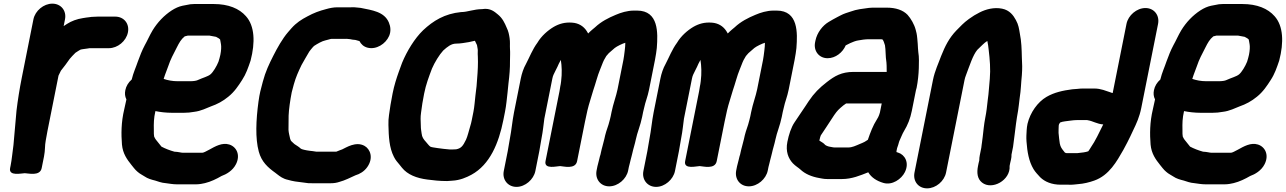

<svg xmlns="http://www.w3.org/2000/svg" viewBox="-20 -798 7045 1052"><path d="M53.8 -3.6C48 36.4 45.3 73.4 38.2 109L35.4 123C26.2 169.4 98.8 151 115.9 151C133.5 151 199.2 169.4 208.4 123L221.2 59C228.2 24.1 225 0.1 230.5 -27.5C233.4 -45.6 236.4 -62 240 -80L300.6 -383.7C301.7 -387 308.7 -399.5 313.7 -410.7C333.4 -435.3 343 -448.2 362 -475.3C370.9 -486.9 378.9 -493.5 393.4 -508.9C405.7 -516.6 415.8 -523.7 420.1 -525.6C426.1 -528.3 442.2 -529.4 460.4 -532.3L470.7 -534H576.6C624.4 -534 671.3 -572.5 680.9 -620.5C690.5 -668.5 658.9 -707 611.1 -707H516.1C508.2 -707 502.9 -706.8 493.7 -706C485.4 -705.9 478.2 -705.3 468.7 -703.7L453 -701.8C446.4 -701 441.5 -699.6 434.2 -698.8C401.3 -693.9 370.6 -682.3 347.2 -667L328.8 -655L336.1 -692C345.6 -739.4 314 -778 266.8 -778C219.6 -778 172.6 -739.4 163.1 -692L99.3 -372C87 -310.5 77.3 -248.5 70.4 -191.6C65.4 -129.9 58.9 -66.7 53.8 -3.6Z M935.7 33.1C911 26.3 885.1 16.3 864.7 5.4L834.2 -32.7C830.3 -37.6 829.2 -40.5 824.6 -49.7C822.9 -56.8 822.7 -68.9 822.9 -87C822.2 -122.9 822.4 -149.4 831.5 -189.3C857.7 -183.8 890.2 -180 921.9 -180H987.9C1007.7 -180 1024.6 -181.7 1043.5 -185.2C1081.3 -189.3 1113 -206.6 1134.9 -214.7C1170.4 -227.1 1201 -243.3 1230.9 -268C1264.5 -294.8 1286.4 -328.3 1306.6 -359.8C1328.3 -392.8 1339.7 -427.1 1352.5 -464.5C1352.6 -464.9 1352.9 -465.8 1353.1 -466.4C1379 -565.5 1375.8 -655.8 1327.5 -709.4C1291 -751.1 1231.8 -776 1150.9 -776H1043.9C1029.7 -776 1016.1 -774.3 1000.2 -770.4L979.8 -766.5C959.6 -762.1 940.9 -753.7 921.1 -741.1C879.1 -713.7 843.1 -676 815.9 -631.4C800.3 -605.4 786.5 -573.3 773.3 -550.3C757.9 -521.4 747.1 -493 735.2 -460.7C725 -429.7 711 -401.2 701.6 -362.3C683.7 -346.8 671.1 -326.2 666.7 -304C663 -285.7 664.5 -269.4 672.6 -253.3L671.8 -249.5C667.8 -232.4 664.1 -215.6 660.8 -199.5C643.4 -126.8 643.8 -62.3 648.2 -6.2C652.8 44.4 676.8 76.4 700.2 105.7L713.8 122.7C720.2 130.6 726.3 137.1 733.4 143C745.9 154.8 763.8 162.6 773 169.2C788.5 180.3 810.6 186.6 830 191.3C846.1 195.6 861.7 203.8 890.7 205.9C907.4 207.9 926.6 212 950.7 212H1053.7C1073.2 212 1091.4 208 1103.1 205.3C1135 197.7 1167.8 181.6 1193.7 166.4C1219.2 157.3 1255 137.7 1273.2 101.2C1298.7 50.3 1275.4 6.2 1236.4 -6.1C1197.3 -18.3 1159.5 3.8 1125.2 22.8C1110.3 30.9 1095 39 1088.2 39H982.2C972.2 39 957.8 33.9 935.7 33.1ZM1009.4 -603H1127.2C1143.6 -600 1145.1 -600 1163.8 -596.2L1178.5 -588C1180.5 -586.7 1180.9 -586.6 1185.9 -581.9C1188.1 -573.8 1188.5 -566.5 1190.8 -555.3C1193.1 -543.2 1191.9 -520.2 1187.4 -498C1185.1 -486.2 1181 -472.9 1177 -459.7C1166.9 -434.5 1147.6 -402.5 1133.3 -390.7C1118.8 -378.6 1093.3 -372.9 1061.4 -358.4C1054.8 -355.4 1039.7 -353 1022.5 -353H953.5C925.3 -353 899.5 -357.8 876.7 -365.7C879.1 -373.2 881.8 -381.6 884.1 -387.9L901.4 -434.2C915.2 -475.3 928.7 -498.3 948.1 -536.7C962.2 -564.8 972.3 -582.8 992.1 -598.8C1001.3 -601.2 1008.1 -603 1009.4 -603Z M1879.9 -585.3C1880.3 -585.3 1880.8 -585.2 1881.2 -585.1L1898.7 -583.3C1906.9 -581.6 1914.6 -579.8 1927.5 -579.1C1935.4 -576.7 1943.8 -574.8 1949.6 -572.8C1958.1 -556.2 1972.1 -542.3 1994.3 -536.7C2041.6 -524.8 2093 -557.2 2112.1 -601.1C2122.9 -626.1 2120.2 -652.3 2110.9 -674.1C2085.9 -734.8 2017 -742.1 1957.5 -754.5C1957 -754.6 1956 -754.8 1955.2 -754.9L1936.1 -756.8C1926.5 -758.2 1915.4 -758.7 1903.5 -758H1830.3C1807 -758 1786.8 -753.9 1766.4 -748C1729.3 -738.4 1698.9 -727.1 1664.6 -708.4C1631.4 -691 1603.9 -673.6 1576.7 -643L1558.3 -621.9C1527.6 -586.4 1498.9 -534.9 1477.4 -492.3C1454.6 -447.2 1434.7 -406.2 1419.8 -349.6C1408.6 -307.3 1402.7 -287.8 1396.3 -241.4C1382.5 -139.7 1378.2 -39.9 1397.9 32.6C1413 88.7 1447.7 119.7 1488.7 149L1498.8 156.8C1513.6 168.1 1530 181.5 1558 187.4C1583 194.8 1610 198.8 1639.9 201.8L1654.2 203.7C1663.3 205.6 1676.5 206.7 1690.6 206H1792.9C1808.8 206 1824.2 203.8 1839 198.8C1870.1 190.6 1901.4 174.4 1927.8 162.4C1950.8 155.7 1975.5 141.5 1992.5 117.2C2027.6 67 2008.8 18.8 1977 1.1C1929.7 -25.1 1875.9 11 1854.7 20.6C1848.5 23.5 1837 26.3 1822.7 33H1712.8C1707 31.9 1700.6 30.8 1694.7 30.2L1677.1 28.2C1655.7 25.7 1632 20 1628.3 16.5C1616.4 5.1 1604.4 -0.7 1593.9 -8.2C1589.5 -11.3 1587.5 -14.6 1576.8 -24C1574.2 -26.3 1574.1 -26.1 1569.9 -37C1566.2 -55.5 1561.7 -68.9 1560.7 -86.5C1560.7 -112.8 1560.9 -135.5 1561.4 -164.3C1562.5 -197.2 1570.1 -250.6 1578.4 -292.3C1581.1 -303.2 1585.4 -319.4 1590 -336C1601.7 -377.3 1614.2 -404.2 1632.2 -441.9C1640.7 -458.3 1664.1 -496.9 1674.6 -515.4L1683.6 -527.1C1691.5 -536.5 1695.7 -541.8 1700.6 -546.2C1719.3 -558.3 1745.4 -573.3 1762 -576.5C1775.2 -579 1790 -585 1795.8 -585H1875.8C1879 -585 1877.6 -585 1879.9 -585.3Z M2509.1 -732C2508.5 -732 2507.4 -732 2506.6 -731.9C2416 -723 2353.3 -683.9 2298.2 -632.2C2251.7 -587.2 2209.8 -518.4 2183.2 -454.2C2183.1 -454 2182.9 -453.5 2182.8 -453.1L2165.2 -405C2152 -367.9 2140 -330.6 2131.1 -286C2126.9 -264.8 2123.2 -245 2119.7 -223.7C2114.7 -185.2 2106.6 -151.4 2108.3 -113.2C2109.7 -49.4 2112.4 10.5 2138.2 61.1C2147.3 80.2 2159.2 92 2168.6 103.7L2182.2 120.7C2212.8 158.8 2262.1 178.2 2321.8 185.8C2356.4 190.2 2387.2 194 2430.1 194C2442.1 193.2 2450.5 192.6 2459.3 191.9C2500.1 189.7 2536.6 173.9 2563.3 159.3C2664.4 103.9 2712.7 -13.5 2737.9 -140L2746.9 -185C2754.2 -221.3 2757.2 -259.3 2761 -291.2L2766 -341.2C2771.5 -384.9 2774.8 -423.9 2774.3 -465C2774.3 -486.6 2776.1 -507.9 2774.2 -531.6C2773 -548.4 2775.7 -566.9 2772.2 -589.3C2769.4 -607.7 2766.3 -626.2 2755.9 -646.9C2745.5 -671.5 2733.5 -698.6 2706.8 -719.7C2692.2 -731.1 2667.6 -756.2 2621.5 -748C2576.3 -747.7 2540.2 -732 2509.1 -732ZM2582.1 -574.6C2585.3 -568 2588.3 -560.8 2593.5 -551C2594.6 -546.7 2595.7 -538.7 2597.3 -529.1C2599 -520.5 2596.4 -508.8 2598.2 -487.4C2599.9 -451.4 2597.8 -407.4 2594.1 -365.1L2591.1 -325.5L2585 -275C2581.6 -246.8 2579.7 -213.9 2573.9 -185L2564.9 -140C2562.6 -128.1 2559.8 -117.1 2556.2 -105.6C2548.7 -80 2541.3 -49.6 2533.4 -32.7C2516.8 1.7 2506.6 14.8 2479.7 20C2473.6 20.1 2466.4 20.4 2458.8 21H2445C2424.5 18.9 2396 16.8 2377.8 13.4C2363.5 10.7 2345.7 9.4 2338.5 5.9C2329.7 0 2323.6 -9.9 2314.5 -19.7C2300.7 -34.7 2292.1 -46.6 2290.2 -66.2C2288.4 -83.5 2285.9 -86.8 2285.7 -111.3C2284.9 -139 2283.1 -153.6 2287 -180.8C2290.6 -212.2 2296.9 -249.9 2303.9 -285C2314.1 -336.3 2329.3 -375.4 2346.8 -422.1C2360.9 -455.3 2387.4 -498.5 2408.4 -521.1C2431 -541.6 2452.6 -559 2478.6 -559C2504.3 -559 2529.3 -564.3 2549.1 -567.3C2560.2 -568.9 2571.6 -573.2 2582.1 -574.6Z M3253.4 113 3248.8 136C3239.5 183 3270.2 223 3318 223C3365.7 223 3412.5 183 3421.8 136L3425.6 117C3427.7 106.8 3432.6 92.2 3435.8 76C3437.9 65.8 3441.8 55.9 3445 40C3449.2 19.2 3458.7 -8.6 3463.8 -34C3471.3 -71.6 3489.2 -111 3498.5 -158L3503.7 -184C3505.1 -191 3507.8 -199.5 3509.5 -208C3515.9 -240 3528.3 -266.7 3536.3 -307L3568.8 -470C3571.2 -481.9 3573.2 -493.5 3574.9 -505.6L3578.7 -534.7C3578.7 -535 3578.8 -535.7 3578.8 -536.1C3584.9 -617.3 3589.7 -740 3470.7 -740H3453.7C3416.6 -740 3381.6 -728.7 3353.6 -716.7C3314 -700.2 3273.9 -680.1 3240 -648L3225.2 -635.7C3217 -628.8 3211.1 -623.1 3202.6 -614.6C3200.3 -618.8 3197.6 -623.3 3194.5 -628.2C3176.7 -655.4 3149.5 -671.5 3115.4 -673.9C3075.3 -677.1 3043.5 -667.7 3014.2 -650.9C2981.6 -631.7 2945.9 -600.3 2924.9 -564.4C2897.1 -526.9 2881.3 -484.3 2861.8 -447.4C2848.6 -424.6 2838.8 -394.6 2833.3 -367L2796.3 -182C2786.9 -134.5 2782.7 -83.8 2774 -40C2769.7 -18.6 2765.7 11.7 2762 30L2740.3 139C2730.8 186.2 2762.7 226 2809.9 226C2857.5 226 2903.9 185.6 2913.3 139L2935 30C2939.5 7.5 2943.2 -21.1 2947.6 -43C2955 -80 2958 -115.5 2962.5 -147.7L3006.3 -367C3010.1 -386.4 3014.6 -391.5 3024.3 -412.1L3034.2 -431.8C3034.3 -432.1 3034.5 -432.6 3034.7 -432.9L3041.7 -448.5C3044.7 -454.7 3048.7 -462.5 3052.9 -469.8C3058.2 -436.1 3060 -397.1 3054.5 -353.1C3053.7 -349.1 3052.8 -343.3 3052.2 -336.5L3050.1 -326.2C3048.7 -315.3 3047.5 -308.1 3045.5 -298L2969 85C2959.5 132.9 3034.4 111.5 3048.8 112C3066.4 112.6 3132.6 132.2 3142 85L3185.2 -131C3189.4 -152.1 3193.8 -172.8 3198.6 -193.2C3207.3 -230.8 3219.7 -264.2 3230.2 -302.2C3243.4 -339.9 3254.5 -385.6 3267.3 -415.3C3276.9 -437.5 3280.7 -451.8 3289.3 -469L3302 -491C3306.4 -495.8 3310.7 -500.8 3315.7 -506.7C3322.7 -513.8 3334.7 -522.3 3348.3 -535.1C3359.5 -544.2 3393.3 -560.6 3406.2 -563.6C3406.1 -550.9 3404.9 -535.4 3402.9 -520.2L3399.3 -492.1C3398.4 -484.4 3397.3 -477.4 3395.8 -470L3363.7 -309C3356.3 -272 3339.8 -229.5 3330.7 -184L3326.1 -161C3324.8 -154.4 3323.2 -147.6 3321 -140L3314.1 -115C3305.6 -91.7 3296.4 -62.3 3291.2 -36C3287.9 -19.6 3276.7 16.4 3272 40L3270.6 47C3268.2 54 3264.8 66 3262.8 76C3260.7 86.7 3255.3 103.6 3253.4 113Z M4018.4 113 4013.8 136C4004.5 183 4035.2 223 4083 223C4130.7 223 4177.5 183 4186.8 136L4190.6 117C4192.7 106.8 4197.6 92.2 4200.8 76C4202.9 65.8 4206.8 55.9 4210 40C4214.2 19.2 4223.7 -8.6 4228.8 -34C4236.3 -71.6 4254.2 -111 4263.5 -158L4268.7 -184C4270.1 -191 4272.8 -199.5 4274.5 -208C4280.9 -240 4293.3 -266.7 4301.3 -307L4333.8 -470C4336.2 -481.9 4338.2 -493.5 4339.9 -505.6L4343.7 -534.7C4343.7 -535 4343.8 -535.7 4343.8 -536.1C4349.9 -617.3 4354.7 -740 4235.7 -740H4218.7C4181.6 -740 4146.6 -728.7 4118.6 -716.7C4079 -700.2 4038.9 -680.1 4005 -648L3990.2 -635.7C3982 -628.8 3976.1 -623.1 3967.6 -614.6C3965.3 -618.8 3962.6 -623.3 3959.5 -628.2C3941.7 -655.4 3914.5 -671.5 3880.4 -673.9C3840.3 -677.1 3808.5 -667.7 3779.2 -650.9C3746.6 -631.7 3710.9 -600.3 3689.9 -564.4C3662.1 -526.9 3646.3 -484.3 3626.8 -447.4C3613.6 -424.6 3603.8 -394.6 3598.3 -367L3561.3 -182C3551.9 -134.5 3547.7 -83.8 3539 -40C3534.7 -18.6 3530.7 11.7 3527 30L3505.3 139C3495.8 186.2 3527.7 226 3574.9 226C3622.5 226 3668.9 185.6 3678.3 139L3700 30C3704.5 7.5 3708.2 -21.1 3712.6 -43C3720 -80 3723 -115.5 3727.5 -147.7L3771.3 -367C3775.1 -386.4 3779.6 -391.5 3789.3 -412.1L3799.2 -431.8C3799.3 -432.1 3799.5 -432.6 3799.7 -432.9L3806.7 -448.5C3809.7 -454.7 3813.7 -462.5 3817.9 -469.8C3823.2 -436.1 3825 -397.1 3819.5 -353.1C3818.7 -349.1 3817.8 -343.3 3817.2 -336.5L3815.1 -326.2C3813.7 -315.3 3812.5 -308.1 3810.5 -298L3734 85C3724.5 132.9 3799.4 111.5 3813.8 112C3831.4 112.6 3897.6 132.2 3907 85L3950.2 -131C3954.4 -152.1 3958.8 -172.8 3963.6 -193.2C3972.3 -230.8 3984.7 -264.2 3995.2 -302.2C4008.4 -339.9 4019.5 -385.6 4032.3 -415.3C4041.9 -437.5 4045.7 -451.8 4054.3 -469L4067 -491C4071.4 -495.8 4075.7 -500.8 4080.7 -506.7C4087.7 -513.8 4099.7 -522.3 4113.3 -535.1C4124.5 -544.2 4158.3 -560.6 4171.2 -563.6C4171.1 -550.9 4169.9 -535.4 4167.9 -520.2L4164.3 -492.1C4163.4 -484.4 4162.3 -477.4 4160.8 -470L4128.7 -309C4121.3 -272 4104.8 -229.5 4095.7 -184L4091.1 -161C4089.8 -154.4 4088.2 -147.6 4086 -140L4079.1 -115C4070.6 -91.7 4061.4 -62.3 4056.2 -36C4052.9 -19.6 4041.7 16.4 4037 40L4035.6 47C4033.2 54 4029.8 66 4027.8 76C4025.7 86.7 4020.3 103.6 4018.4 113Z M4906.2 -21C4906.4 -22.2 4907.1 -24.3 4908.5 -27.1C4918.5 -47.8 4923.1 -63 4933.1 -79.6C4953.5 -113 4967.5 -147.9 4976.1 -191L4998.7 -304C4999.4 -307.4 5001.4 -312.7 5002.3 -317C5009.4 -352.6 5013.2 -390.3 5014.3 -424.3C5014.8 -450.7 5016.5 -485 5011.6 -511.9C5009.8 -521.9 5009.8 -541.2 5008.4 -557.9L5006 -586.2C5004.6 -598.5 5004 -607.6 5001.9 -616.2L4997.4 -634.2C4989.9 -663.7 4971.3 -696 4952.7 -716.7C4927.8 -742.7 4888 -756 4839.9 -756H4776.9C4766 -756 4753.2 -756.4 4741.1 -754.8C4706.8 -750 4675.1 -747.6 4639.6 -734.3C4622.6 -728.6 4605.2 -724.2 4583.4 -712.5L4568.5 -704.8C4554.8 -698.1 4532.4 -684.8 4520.5 -677.8C4487.8 -658.6 4456.7 -619.4 4447.8 -575L4446 -566C4436.7 -519.4 4467 -479 4514.6 -479C4558.3 -479 4597.5 -510.9 4613.8 -549.3C4615.7 -550.4 4617.1 -551.1 4618.8 -551.9L4638.8 -561.9C4650.9 -567.4 4668.8 -574.6 4681.1 -576.3C4701.4 -579.9 4720.4 -583 4740.4 -583H4805.4C4809.3 -583 4813.1 -582.5 4816.1 -581.3C4821.5 -573.3 4824.3 -565 4828.9 -549.8C4833.5 -525.4 4831.2 -489.5 4837 -455.5L4838 -437.4C4838.1 -425.2 4838.5 -414.8 4838.4 -404H4656.7C4590.3 -404 4552.7 -381 4510.7 -348.4C4469.5 -316.6 4440.1 -287.2 4410.9 -243.5L4394 -217.8C4373.8 -189 4353.2 -156 4334.4 -129.2C4314.8 -101.1 4301.8 -59.2 4294.2 -21C4283.6 31.9 4299.4 70 4324.2 96.8C4338.5 111.8 4356.2 121.8 4365.3 130.5C4391 155 4427.4 170.4 4469.3 177.6L4485.6 180.6C4493.6 182.1 4503.1 183 4512.5 183H4593.5C4647.5 183 4693.1 163.5 4737.3 146C4754.6 175.1 4783.8 193.3 4819.3 204C4868.5 219.2 4919.3 183.1 4938.1 145C4963.9 92.5 4937.2 48.9 4900.2 37.9C4897.1 37 4895 36.5 4892.9 35.7C4892.4 34.6 4892 33.5 4891.6 31.9L4895.3 13.7C4898.6 3.3 4904 -9.8 4906.2 -21ZM4470.6 -33C4472.4 -42 4475.9 -53.7 4477.6 -56.8C4478.3 -57.7 4479.3 -59 4480 -60.2C4496.9 -87 4518.2 -116.1 4537.3 -147L4551.2 -168.2C4567.8 -191.8 4574.5 -198.5 4600.8 -220.4C4604.7 -223.2 4611.3 -227.9 4615.8 -231H4811.1L4801.2 -181.6L4796.7 -167.6C4793.8 -159.7 4790.2 -152.3 4784.9 -144.2C4763.1 -110.3 4748.5 -71.2 4735.1 -32L4717.5 -20.9C4707.5 -15.5 4701.9 -13.7 4692.5 -9.7C4667.8 0.7 4649.6 10 4628 10H4553C4550.5 10 4547.7 9.8 4545.4 9.4L4528 6.2C4519.4 5.5 4503.5 -1.1 4500.6 -4.7C4493.9 -13.1 4484.6 -18 4472.8 -25.5C4472.2 -26 4470.2 -27.3 4469.2 -28.1C4469.6 -29.3 4470.3 -31.3 4470.6 -33Z M5356.8 10.8 5348.4 53C5346.5 62.5 5345.7 70.2 5345.5 81.1C5344.5 84.7 5342.7 91.8 5341.6 97L5338.6 112C5331.3 148.7 5334.7 181.5 5360.5 202.1C5415 245.8 5517.7 189.6 5511.8 111.3L5514.6 97C5516.9 85.8 5523.3 65.6 5522.2 49L5530.6 7C5530.7 6.7 5530.8 6.1 5530.8 5.7C5537.6 -40.7 5540.7 -75.8 5546.8 -119.4L5551.9 -154.7C5554.4 -167.5 5556.9 -181.6 5558.4 -192.6L5562.4 -222.7C5563.9 -234.1 5564.4 -244.1 5566.7 -259.1C5574.4 -306.8 5574.2 -342.8 5578.9 -385.7C5581.7 -423.1 5581 -448.1 5578.9 -483.9C5577.9 -527.8 5576.7 -571.9 5567.9 -614.2C5563.5 -639.5 5560.9 -662.3 5546.3 -688.1C5532.3 -714.2 5511.7 -742.3 5470.6 -750.5C5425.6 -759.6 5380.6 -746.8 5347.2 -729.7C5324.2 -717.6 5312.6 -711.3 5288.9 -694.1C5257.5 -671.3 5243.4 -654.1 5220.5 -631.5C5180.4 -590 5158.4 -545.8 5136.3 -490.4C5122 -450.4 5102 -410.5 5091.7 -359L4990.7 147C4981.1 194.8 5011.8 234 5059.8 234C5107.8 234 5154.1 194.8 5163.7 147L5264.7 -359C5266.5 -368.2 5269 -376.5 5272.5 -385.3C5292.9 -438.9 5310.4 -495.6 5334.7 -524.8C5356.1 -544.6 5371.5 -562.9 5389.7 -573.6C5392.7 -557.8 5395.9 -542.4 5397.4 -522.9C5403.3 -473.4 5408 -419.5 5403.3 -366.5C5398.8 -325 5398.1 -290.7 5392 -250.3C5387.4 -210.9 5385.8 -189.2 5378.3 -152C5371.2 -116.1 5368.1 -78.1 5364.2 -46C5362.1 -35 5361.8 -23.9 5360.6 -18C5358.8 -9 5358.5 -1 5356.8 10.8Z M5883.4 41H5826.8C5819.9 41 5822.6 41.3 5814.7 38L5807.8 29.3C5797.4 16.2 5790.8 7.8 5786.8 -11.6L5783.3 -37.6C5782.4 -45.9 5781.4 -55.3 5780 -69.8C5779.2 -83.2 5780.9 -91.3 5780.9 -109.6L5782.2 -116C5782.4 -117.1 5783 -118.6 5788.8 -126.9C5797.2 -130 5805.2 -132.1 5815.3 -133.2C5837.4 -135.5 5859.4 -140 5879.9 -140H5936.9C5938 -139.7 5939.1 -139.4 5940.3 -139.2C5966.4 -135.4 5991.4 -118.3 6024.8 -116.2C6002.2 -71.1 5981.7 -25.9 5956.7 9.8C5953.5 14.3 5950.8 20.8 5942.9 30.9C5927.5 36.4 5909.7 38.2 5883.4 41ZM6256 -754C6208.3 -754 6161.5 -714 6152.2 -667L6076.6 -288.4C6076.5 -288.4 6074.1 -288.8 6073.1 -288.9L6061.9 -292.9C6040 -299.5 6012.8 -313 5975.5 -313H5915.5C5904.5 -313 5894.4 -312.4 5882.5 -310.9L5856.8 -308.9C5856.4 -308.9 5855.8 -308.8 5855.3 -308.8C5804.3 -302.1 5756.3 -292 5713.4 -266.8C5665.7 -238.8 5624.8 -182 5609.8 -119.4C5607.3 -106.5 5606 -96.8 5605.3 -85.2C5604.6 -64.9 5602.3 -48.3 5604.4 -22.3C5608.5 33.8 5617.2 86 5642.8 128.6C5652.6 144.9 5666.8 159.4 5679.2 173C5704.7 198.1 5742.8 214 5792.3 214H5835.5C5855.4 215.1 5872 212.3 5886.9 210.9C5917.8 208.8 5949.1 200.9 5975.7 191.4C6057.9 162.3 6099.4 85.2 6134.9 23.4L6156.2 -16.6C6167.6 -40.1 6178.4 -59.9 6189.1 -84.7C6206.5 -120.6 6223.4 -157.2 6233.1 -206L6325.2 -667C6334.5 -714 6303.8 -754 6256 -754Z M6571.7 33.1C6547 26.3 6521.1 16.3 6500.7 5.4L6470.2 -32.7C6466.3 -37.6 6465.2 -40.5 6460.6 -49.7C6458.9 -56.8 6458.7 -68.9 6458.9 -87C6458.2 -122.9 6458.4 -149.4 6467.5 -189.3C6493.7 -183.8 6526.2 -180 6557.9 -180H6623.9C6643.7 -180 6660.6 -181.7 6679.5 -185.2C6717.3 -189.3 6749 -206.6 6770.9 -214.7C6806.4 -227.1 6837 -243.3 6866.9 -268C6900.5 -294.8 6922.4 -328.3 6942.6 -359.8C6964.3 -392.8 6975.7 -427.1 6988.5 -464.5C6988.6 -464.9 6988.9 -465.8 6989.1 -466.4C7015 -565.5 7011.8 -655.8 6963.5 -709.4C6927 -751.1 6867.8 -776 6786.9 -776H6679.9C6665.7 -776 6652.1 -774.3 6636.2 -770.4L6615.8 -766.5C6595.6 -762.1 6576.9 -753.7 6557.1 -741.1C6515.1 -713.7 6479.1 -676 6451.9 -631.4C6436.3 -605.4 6422.5 -573.3 6409.3 -550.3C6393.9 -521.4 6383.1 -493 6371.2 -460.7C6361 -429.7 6347 -401.2 6337.6 -362.3C6319.7 -346.8 6307.1 -326.2 6302.7 -304C6299 -285.7 6300.5 -269.4 6308.6 -253.3L6307.8 -249.5C6303.8 -232.4 6300.1 -215.6 6296.8 -199.5C6279.4 -126.8 6279.8 -62.3 6284.2 -6.2C6288.8 44.4 6312.8 76.4 6336.2 105.7L6349.8 122.7C6356.2 130.6 6362.3 137.1 6369.4 143C6381.9 154.8 6399.8 162.6 6409 169.2C6424.5 180.3 6446.6 186.6 6466 191.3C6482.1 195.6 6497.7 203.8 6526.7 205.9C6543.4 207.9 6562.6 212 6586.7 212H6689.7C6709.2 212 6727.4 208 6739.1 205.3C6771 197.7 6803.8 181.6 6829.7 166.4C6855.2 157.3 6891 137.7 6909.2 101.2C6934.7 50.3 6911.4 6.2 6872.4 -6.1C6833.3 -18.3 6795.5 3.8 6761.2 22.8C6746.3 30.9 6731 39 6724.2 39H6618.2C6608.2 39 6593.8 33.9 6571.7 33.1ZM6645.4 -603H6763.2C6779.6 -600 6781.1 -600 6799.8 -596.2L6814.5 -588C6816.5 -586.7 6816.9 -586.6 6821.9 -581.9C6824.1 -573.8 6824.5 -566.5 6826.8 -555.3C6829.1 -543.2 6827.9 -520.2 6823.4 -498C6821.1 -486.2 6817 -472.9 6813 -459.7C6802.9 -434.5 6783.6 -402.5 6769.3 -390.7C6754.8 -378.6 6729.3 -372.9 6697.4 -358.4C6690.8 -355.4 6675.7 -353 6658.5 -353H6589.5C6561.3 -353 6535.5 -357.8 6512.7 -365.7C6515.1 -373.2 6517.8 -381.6 6520.1 -387.9L6537.4 -434.2C6551.2 -475.3 6564.7 -498.3 6584.1 -536.7C6598.2 -564.8 6608.3 -582.8 6628.1 -598.8C6637.3 -601.2 6644.1 -603 6645.4 -603Z"/></svg>

Font: Smoothie
Style: BdIt
Weight: 700
Foundry: Cannot Into Space Fonts
Version: Version 0.8